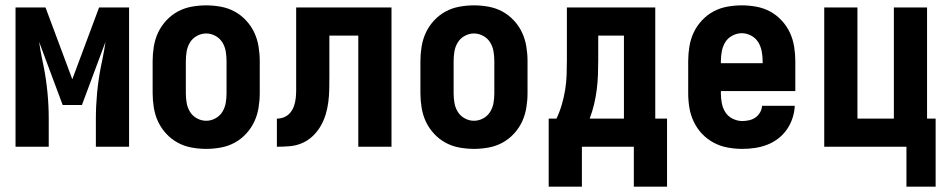

<svg xmlns="http://www.w3.org/2000/svg" viewBox="-20 -548 3540 717"><path d="M38 0V-520H150L250 -252L350 -520H462V0H338V-104Q338 -152 342.5 -200Q347 -248 356 -295L363 -329Q366 -345 369 -360.5Q372 -376 374 -392L286 -156H214L126 -392Q128 -376 131 -360.5Q134 -345 137 -329L144 -295Q153 -248 157.5 -200Q162 -152 162 -104V0Z M750 8Q723 8 695.5 3Q668 -2 644 -15Q620 -28 601 -48.5Q582 -69 570.5 -93.5Q559 -118 554.5 -145.5Q550 -173 550 -200V-320Q550 -347 554.5 -374.5Q559 -402 570.5 -426.5Q582 -451 601 -471.5Q620 -492 644 -505Q668 -518 695.5 -523Q723 -528 750 -528Q777 -528 804.5 -523Q832 -518 856 -505Q880 -492 899 -471.5Q918 -451 929.5 -426.5Q941 -402 945.5 -374.5Q950 -347 950 -320V-200Q950 -173 945.5 -145.5Q941 -118 929.5 -93.5Q918 -69 899 -48.5Q880 -28 856 -15Q832 -2 804.5 3Q777 8 750 8ZM750 -97Q768 -97 784.5 -106Q801 -115 810.5 -130.5Q820 -146 823 -164Q826 -182 826 -200V-320Q826 -338 823 -356Q820 -374 810.5 -389.5Q801 -405 784.5 -414Q768 -423 750 -423Q732 -423 715.5 -414Q699 -405 689.5 -389.5Q680 -374 677 -356Q674 -338 674 -320V-200Q674 -182 677 -164Q680 -146 689.5 -130.5Q699 -115 715.5 -106Q732 -97 750 -97Z M1014 0V-105Q1029 -105 1042.5 -111Q1056 -117 1065 -128.5Q1074 -140 1078.5 -154Q1083 -168 1084.5 -182.5Q1086 -197 1086 -212Q1086 -227 1086 -241V-520H1442V0H1318V-415H1210V-261Q1210 -237 1209.5 -213.5Q1209 -190 1206 -166.5Q1203 -143 1196 -120Q1189 -97 1177 -76.5Q1165 -56 1147.5 -39.5Q1130 -23 1108 -13.5Q1086 -4 1062 -2Q1038 0 1014 0Z M1750 8Q1723 8 1695.5 3Q1668 -2 1644 -15Q1620 -28 1601 -48.5Q1582 -69 1570.5 -93.5Q1559 -118 1554.5 -145.5Q1550 -173 1550 -200V-320Q1550 -347 1554.5 -374.5Q1559 -402 1570.5 -426.5Q1582 -451 1601 -471.5Q1620 -492 1644 -505Q1668 -518 1695.5 -523Q1723 -528 1750 -528Q1777 -528 1804.5 -523Q1832 -518 1856 -505Q1880 -492 1899 -471.5Q1918 -451 1929.5 -426.5Q1941 -402 1945.5 -374.5Q1950 -347 1950 -320V-200Q1950 -173 1945.5 -145.5Q1941 -118 1929.5 -93.5Q1918 -69 1899 -48.5Q1880 -28 1856 -15Q1832 -2 1804.5 3Q1777 8 1750 8ZM1750 -97Q1768 -97 1784.5 -106Q1801 -115 1810.5 -130.5Q1820 -146 1823 -164Q1826 -182 1826 -200V-320Q1826 -338 1823 -356Q1820 -374 1810.5 -389.5Q1801 -405 1784.5 -414Q1768 -423 1750 -423Q1732 -423 1715.5 -414Q1699 -405 1689.5 -389.5Q1680 -374 1677 -356Q1674 -338 1674 -320V-200Q1674 -182 1677 -164Q1680 -146 1689.5 -130.5Q1699 -115 1715.5 -106Q1732 -97 1750 -97Z M2029 149V-105H2058Q2070 -130 2078 -157.5Q2086 -185 2090.5 -212.5Q2095 -240 2096 -268.5Q2097 -297 2097 -325V-520H2427V-105H2471V149H2347V0H2153V149ZM2310 -105V-415H2214V-325Q2214 -297 2213 -269Q2212 -241 2208.5 -213.5Q2205 -186 2198.5 -158.5Q2192 -131 2182 -105Z M2752 8Q2725 8 2697.5 3Q2670 -2 2645.5 -15Q2621 -28 2602 -48Q2583 -68 2571 -93Q2559 -118 2554.5 -145Q2550 -172 2550 -200V-320Q2550 -347 2554.5 -374.5Q2559 -402 2570.5 -426.5Q2582 -451 2601 -471.5Q2620 -492 2644 -505Q2668 -518 2695.5 -523Q2723 -528 2750 -528Q2777 -528 2804.5 -523Q2832 -518 2856 -505Q2880 -492 2899 -471.5Q2918 -451 2929.5 -426.5Q2941 -402 2945.5 -374.5Q2950 -347 2950 -320V-208H2672V-200Q2672 -181 2675.5 -162.5Q2679 -144 2689 -128.5Q2699 -113 2716.5 -104.5Q2734 -96 2752 -96Q2765 -96 2778 -99Q2791 -102 2801.5 -109.5Q2812 -117 2818.5 -128.5Q2825 -140 2826 -153H2948Q2947 -130 2939.5 -107Q2932 -84 2918.5 -64.5Q2905 -45 2886 -30.5Q2867 -16 2845 -7.5Q2823 1 2799.5 4.5Q2776 8 2752 8ZM2672 -312H2828V-320Q2828 -338 2824.5 -356.5Q2821 -375 2811.5 -390.5Q2802 -406 2785 -415Q2768 -424 2750 -424Q2732 -424 2715 -415Q2698 -406 2688.5 -390.5Q2679 -375 2675.5 -356.5Q2672 -338 2672 -320Z M3365 149V0H3058V-520H3182V-105H3318V-520H3442V-105H3474V149Z"/></svg>

Font: Iosevka SS18 Extrabold
Style: Regular
Weight: 800
Monospace: yes
Designer: Belleve Invis
Foundry: Belleve Invis
Version: Version 25.1.1; ttfautohint (v1.8.4)